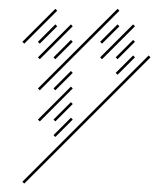

<svg xmlns="http://www.w3.org/2000/svg" viewBox="-20 -346 366 441"><path d="M35.7 75.7 325.7 -214.3 321.4 -218.6 31.4 71.4ZM107.1 -31.4 147.1 -71.4 142.9 -75.7 102.9 -35.7ZM250 -174.3 290 -214.3 285.7 -218.6 245.7 -178.6ZM250 -210 290 -250 285.7 -254.3 245.7 -214.3ZM214.3 -210 290 -285.7 285.7 -290 210 -214.3ZM214.3 -245.7 254.3 -285.7 250 -290 210 -250ZM71.4 -138.6 254.3 -321.4 250 -325.7 67.1 -142.9ZM107.1 -210 147.1 -250 142.9 -254.3 102.9 -214.3ZM71.4 -210 147.1 -285.7 142.9 -290 67.1 -214.3ZM71.4 -245.7 111.4 -285.7 107.1 -290 67.1 -250ZM35.7 -245.7 111.4 -321.4 107.1 -325.7 31.4 -250ZM107.1 -138.6 147.1 -178.6 142.9 -182.9 102.9 -142.9ZM71.4 -67.1 147.1 -142.9 142.9 -147.1 67.1 -71.4ZM107.1 -67.1 147.1 -107.1 142.9 -111.4 102.9 -71.4Z"/></svg>

Font: Gossip Low Needlepoint
Style: Regular
Weight: 100
Width: 3
Designer: Deborah Khodanovich
Version: Version 1.001;Glyphs 3.3.1 (3343)